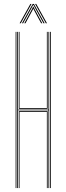

<svg xmlns="http://www.w3.org/2000/svg" viewBox="-20 -963 340 983"><path d="M68 0V-800H72V-402H228V-800H232V0H228V-398H72V0ZM76 0V-394H224V0H220V-390H80V0ZM60 0V-800H64V0ZM236 0V-800H240V0ZM76 -406V-800H80V-410H220V-800H224V-406ZM80.5 -844 135.5 -943H141.5L86.5 -844ZM92.5 -844 147.5 -943H153.5L208.5 -844H202.5L155.5 -929.2L151.5 -937.5H149.5L145.5 -929.2L98.5 -844ZM104.5 -844 144.5 -917.8 149.5 -928.8H151.5L156.5 -917.8L196.5 -844H190.5L153 -913.2L151.5 -918H149.5L148 -913.2L110.5 -844ZM214.5 -844 159.5 -943H165.5L220.5 -844Z"/></svg>

Font: Big Shoulders Inline Display Thin Thin
Style: Regular
Weight: 250
Version: Version 2.002